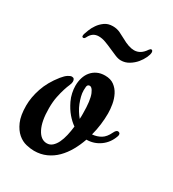

<svg xmlns="http://www.w3.org/2000/svg" viewBox="-144 -547 564 627"><g transform="rotate(30 138.5 -233.5)"><path d="M103 -34.7Q114.7 -34.7 123.5 -42.5Q132.3 -50.3 138.4 -63Q144.5 -75.7 148.4 -92.5Q152.3 -109.4 154.3 -127.4Q140.1 -137.2 126.7 -152.8Q113.3 -168.5 102.5 -190.9Q96.2 -204.1 93.3 -218Q90.3 -231.9 90.3 -244.6Q90.3 -260.7 94.7 -274.9Q99.1 -289.1 107.7 -299.3Q116.2 -309.6 128.9 -315.7Q141.6 -321.8 158.2 -321.8Q179.2 -321.8 192.6 -311.8Q206.1 -301.8 213.9 -286.4Q221.7 -271 224.9 -252.9Q228 -234.9 228 -219.2Q228 -198.7 225.3 -177.2Q222.7 -155.8 216.8 -133.8Q234.9 -135.3 249 -143.8Q263.2 -152.3 272.9 -172.9Q278.8 -185.1 285.2 -185.1Q288.6 -185.1 291.3 -183.1Q293.9 -181.2 293.9 -176.8Q293.9 -173.3 292.5 -169.9Q282.7 -142.1 260 -126Q237.3 -109.9 209.5 -109.9Q201.2 -85.9 189.2 -64.7Q177.2 -43.5 161.1 -27.3Q145 -11.2 124.5 -2Q104 7.3 79.1 7.3Q65.9 7.3 49.3 3.4Q32.7 -0.5 18.1 -12.9Q3.4 -25.4 -6.6 -48.1Q-16.6 -70.8 -16.6 -108.4Q-16.6 -139.2 -5.1 -173.3Q6.3 -207.5 33.2 -241.2Q43.5 -253.9 52 -259.3Q60.5 -264.6 65.9 -264.6Q76.7 -264.6 76.7 -251.5Q76.7 -245.6 72.8 -236.8Q68.8 -228 64.5 -214.4Q60.1 -200.7 56.2 -181.9Q52.2 -163.1 52.2 -137.7Q52.2 -88.9 66.2 -61.8Q80.1 -34.7 103 -34.7ZM157.2 -178.2Q157.2 -228 147.9 -249.8Q138.7 -271.5 127.4 -267.1Q122.6 -265.1 121.8 -258.3Q121.1 -251.5 121.1 -245.1Q121.1 -234.4 124 -222.7Q127 -210.9 131.6 -199.2Q136.2 -187.5 142.8 -177Q149.4 -166.5 156.7 -157.7Q157.2 -163.1 157.2 -168Q157.2 -172.9 157.2 -178.2ZM177.2 -390.1Q167 -390.1 154.8 -395.3Q142.6 -400.4 129.6 -406.2Q116.7 -412.1 103 -417.2Q89.4 -422.4 76.2 -422.4Q53.2 -422.4 42 -399.4Q38.6 -392.6 34.7 -392.6Q32.2 -392.6 30.8 -393.6Q29.3 -394.5 29.3 -398.4Q29.3 -401.9 30.8 -406.2Q32.2 -410.6 36.4 -421.6Q40.5 -432.6 48.6 -444.3Q56.6 -456.1 69.1 -465.1Q81.5 -474.1 99.6 -474.1Q114.7 -474.1 127 -468.3Q139.2 -462.4 149.9 -456.5Q178.2 -440.4 197.8 -440.4Q222.2 -440.4 238.8 -465.8Q242.7 -471.2 246.1 -471.2Q249 -471.2 250.5 -468.8Q252 -466.3 252 -462.9Q252 -455.1 246.3 -442.9Q240.7 -430.7 231 -418.9Q221.2 -407.2 207.3 -398.7Q193.4 -390.1 177.2 -390.1Z"/></g></svg>

Font: Engagement
Style: Regular
Weight: 400
Designer: Astigmatic (AOETI)
Foundry: Astigmatic (AOETI)
Version: Version 1.000